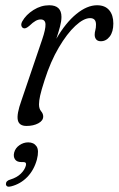

<svg xmlns="http://www.w3.org/2000/svg" viewBox="-20 -471 452 731"><path d="M70 -363.5Q63.5 -365.5 61.5 -372.8Q59.5 -380 65 -390Q79 -415 107.5 -433Q136 -451 167.5 -451Q214 -451 214 -406.5Q214 -390.5 208.5 -369.8Q203 -349 194.5 -323.5Q230 -384.5 270.8 -417.8Q311.5 -451 349.5 -451Q380 -451 395.8 -432.2Q411.5 -413.5 411.5 -381.5Q411.5 -350 397.8 -332Q384 -314 364 -314Q352 -314 346.2 -321Q340.5 -328 340.5 -338.5Q340.5 -347.5 343 -356.2Q345.5 -365 345.5 -377.5Q345.5 -402 323 -402Q298.5 -402 266.8 -372.5Q235 -343 203.8 -290Q172.5 -237 150 -166.5Q137 -126.5 132.8 -106.8Q128.5 -87 128.5 -73.5Q128.5 -57 136.5 -47.5Q144.5 -38 144.5 -27.5Q144.5 -11.5 125.8 -1.5Q107 8.5 81 8.5Q52.5 8.5 47.8 -14Q43 -36.5 61.5 -88L140.5 -320.5Q154 -360 153.2 -378.5Q152.5 -397 134.5 -397Q125.5 -397 115.5 -391.5Q105.5 -386 91.5 -372.5Q77.5 -360.5 70 -363.5ZM61 146Q44 146 37 135.5Q30 125 34 109.5Q38.5 92.5 54 81.8Q69.5 71 87.5 71Q108.5 71 119 86Q129.5 101 120.5 136.5Q109.5 176.5 83.8 203Q58 229.5 22.5 238.5Q4 243.5 2.5 230Q2.5 217 19.5 212.5Q44 205 59 190.5Q74 176 78.5 159.5Q82 146 69 146Z"/></svg>

Font: Fraunces 72pt SuperSoft Light
Style: Italic
Weight: 300
Italic angle: -16°
Version: Version 1.000;[b76b70a41]